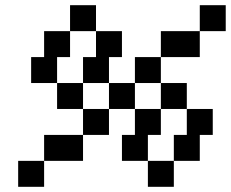

<svg xmlns="http://www.w3.org/2000/svg" viewBox="-20 -720 890 740"><path d="M750 -700V-600H850V-700ZM50 0H150V-100H50ZM100 -400H200V-500H250V-600H150V-500H100ZM150 -100H300V-200H150ZM200 -300H300V-400H200ZM250 -600H350V-700H250ZM300 -200H400V-300H300ZM300 -400H400V-500H450V-600H350V-500H300ZM400 -300H500V-400H400ZM450 -100H550V-200H600V-300H500V-200H450ZM500 -400H600V-500H500ZM550 0H650V-100H550ZM600 -300H700V-400H600ZM600 -500H750V-600H600ZM650 -100H750V-200H800V-300H700V-200H650Z"/></svg>

Font: LS-VG5000 Shifted
Style: Regular
Weight: 400
Designer: Justin Bihan, 2021
Foundry: Justin Bihan, 2021
Version: Version 1.000;Glyphs 3.1.2 (3151)